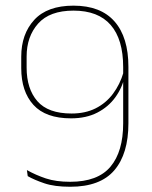

<svg xmlns="http://www.w3.org/2000/svg" viewBox="-20 -668 550 696"><path d="M246.5 -647.5Q345 -647.5 395.2 -590.2Q445.5 -533 445.5 -425.5V-221Q445.5 -110.5 394.5 -50.8Q343.5 9 234.5 9Q177.5 9 140.8 -3.5Q104 -16 80.5 -29.5L77.5 -51.5Q109.5 -33.5 146.2 -21.2Q183 -9 234.5 -9Q334.5 -9 380.5 -63.8Q426.5 -118.5 426.5 -221V-424.5Q426.5 -525.5 381.2 -577.5Q336 -629.5 246.5 -629.5Q160 -629.5 118.2 -582.5Q76.5 -535.5 76.5 -463V-423Q76.5 -346 115.5 -301.2Q154.5 -256.5 239.5 -256.5Q289 -256.5 326.5 -275.2Q364 -294 389.5 -328Q415 -362 428 -406.5L438.5 -393H432.5Q423.5 -350.5 398.2 -315.5Q373 -280.5 332.8 -259.8Q292.5 -239 237.5 -239Q145.5 -239 101.2 -287.8Q57 -336.5 57 -421V-462.5Q57 -544.5 104.2 -596Q151.5 -647.5 246.5 -647.5Z"/></svg>

Font: Anek Malayalam Thin
Style: Regular
Weight: 250
Version: Version 1.003